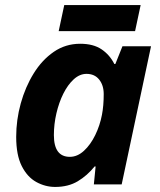

<svg xmlns="http://www.w3.org/2000/svg" viewBox="-20 -729 634 759"><path d="M198 10Q159 10 123.5 -9.5Q88 -29 66 -72.5Q44 -116 44 -188Q44 -255 62 -320Q80 -385 113 -438.5Q146 -492 192.5 -524Q239 -556 297 -556Q349 -556 381.5 -534Q414 -512 432 -476H436L464 -546H577L461 0H351L358 -71H354Q325 -35 287.5 -12.5Q250 10 198 10ZM256 -109Q286 -109 312 -133Q338 -157 356.5 -195Q375 -233 383 -275Q390 -311 390 -357Q390 -392 372 -414.5Q354 -437 322 -437Q295 -437 271.5 -415.5Q248 -394 230.5 -359Q213 -324 203 -281Q193 -238 193 -195Q193 -109 256 -109ZM212 -606 234 -709H536L514 -606Z"/></svg>

Font: Noto IKEA Latin
Style: Bold Italic
Weight: 700
Italic angle: -12°
Designer: Monotype Design Team
Foundry: Monotype Imaging Inc.
Version: Version 1.0